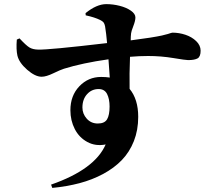

<svg xmlns="http://www.w3.org/2000/svg" viewBox="-20 -836 1040 936"><path d="M397.9 -761.2 397 -772Q451.2 -815.9 498 -815.9Q530.8 -815.9 563.5 -807.6Q596.2 -799.3 618.2 -783.9Q640.1 -768.6 640.1 -751Q640.1 -734.9 630.1 -709.2Q620.1 -683.6 619.1 -673.8Q617.2 -658.2 617.2 -639.2Q670.9 -646 710.7 -652.3Q750.5 -658.7 769 -662.8Q787.6 -667 798.6 -670.4Q809.6 -673.8 813.7 -675.3Q817.9 -676.8 820.8 -676.8Q853 -676.8 884 -666.5Q915 -656.2 936.5 -635.5Q958 -614.7 958 -588.9Q958 -560.1 943.4 -551.5Q928.7 -543 897 -543Q884.8 -543 825 -553Q765.1 -563 702.1 -563Q658.2 -563 613.8 -559.1Q610.4 -475.6 611.8 -402.8Q653.8 -352.1 653.8 -266.1Q653.8 -201.7 632.6 -147.9Q611.3 -94.2 573.7 -55.4Q536.1 -16.6 482.9 12Q429.7 40.5 367.9 56.9Q306.2 73.2 234.9 80.1L229 64Q442.4 -10.3 495.1 -131.8Q445.8 -122.1 405.8 -143.8Q365.7 -165.5 344.5 -207Q323.2 -248.5 323.2 -298.8Q323.2 -369.6 366.7 -415.3Q410.2 -460.9 473.1 -460.9Q495.1 -460.9 515.1 -458Q511.2 -507.3 508.8 -546.9Q381.3 -528.8 292 -501Q274.9 -495.6 240 -478.8Q205.1 -461.9 183.1 -461.9Q151.4 -461.9 112.3 -496.1Q73.2 -530.3 64.9 -564.9Q58.1 -594.7 62 -643.1L75.2 -648.9Q106.9 -614.7 123.3 -604.7Q139.6 -594.7 166 -594.2Q214.8 -592.3 502 -626Q498 -672.4 492.2 -708Q489.7 -720.2 484.9 -726.6Q480 -732.9 467.8 -738.8Q440.9 -752 397.9 -761.2ZM457 -233.9Q489.7 -233.9 502 -254.4Q514.2 -274.9 514.2 -316.9Q514.2 -353.5 502 -377.7Q489.7 -401.9 460.9 -401.9Q426.8 -401.9 404.3 -376.7Q381.8 -351.6 381.8 -312Q381.8 -281.2 402.8 -257.6Q423.8 -233.9 457 -233.9Z"/></svg>

Font: Noto Serif JP Black
Style: Regular
Weight: 900
Designer: Ryoko NISHIZUKA  (kana & ideographs); Frank Grießhammer (Latin, Greek & Cyrillic); Wenlong ZHANG  (bopomofo); Sandoll Co
Foundry: Adobe Systems Incorporated
Version: Version 1.001;PS 1.001;hotconv 16.6.54;makeotf.lib2.5.65590